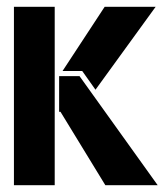

<svg xmlns="http://www.w3.org/2000/svg" viewBox="-20 -545 487 565"><path d="M154 -321H214L444 0H290L158 -216H154ZM21 0V-525H141V0ZM261 -281 222 -336H164L288 -525H438Z"/></svg>

Font: BroshK
Style: Medium
Weight: 500
Designer: gluk
Foundry: gluk
Version: Version 0.60